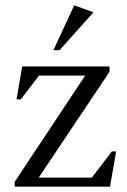

<svg xmlns="http://www.w3.org/2000/svg" viewBox="-20 -699 474 719"><path d="M35 0V-18L299 -416H126L58 -327H42L63 -450H390V-430L125 -34H324L399 -132H415L392 0ZM180 -511 258 -679 330 -653 203 -511Z"/></svg>

Font: Ancizar Serif Light
Style: Regular
Weight: 300
Designer: Cesar Puertas, Viviana Monsalve, Julian Moncada, Julian Prieto, Jose Castro, Felipe Aragon, Mariel Hernandez, Sara Alarc
Version: Version 8.100